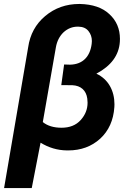

<svg xmlns="http://www.w3.org/2000/svg" viewBox="-39 -741 647 959"><path d="M359.9 -721.2C358.9 -721.2 357.9 -721.2 356.9 -721.2C291.5 -721.2 234.9 -701.2 187 -661.1C139.2 -621.1 110.8 -568.8 101.6 -504.4L-18.6 198.2H119.6L163.6 -28.3C204.1 -3.4 248 9.8 295.4 10.3C297.4 10.3 299.8 10.3 301.8 10.3C365.2 10.3 418.5 -9.3 461.4 -48.3C503.9 -87.4 527.8 -140.1 532.2 -206.1C532.7 -210.9 532.7 -215.8 532.7 -220.2C532.7 -287.1 502.4 -345.2 442.4 -373C516.1 -412.1 555.2 -465.3 559.6 -532.2C560.1 -537.1 560.1 -542 560.1 -546.9C560.1 -596.7 542.5 -638.2 507.3 -670.4C472.7 -703.1 423.3 -719.7 359.9 -721.2ZM281.2 -418.9 267.1 -315.9 322.3 -315.4C364.7 -313.5 391.6 -289.6 397 -248.5C397.9 -241.7 398.4 -234.4 398.4 -228C398.4 -195.3 386.7 -166.5 363.8 -141.1C340.8 -115.7 309.1 -103 268.6 -103C229.5 -103 198.2 -112.3 174.8 -131.3L240.2 -504.9C245.6 -536.1 258.8 -561 278.8 -580.1C299.3 -598.6 322.8 -607.9 349.6 -607.9C350.6 -607.9 351.6 -607.9 352.5 -607.9C375 -607.4 391.6 -600.1 402.8 -585.9C414.1 -571.8 419.9 -555.2 419.9 -536.1C419.9 -531.7 419.4 -526.9 418.9 -522C411.1 -459.5 375.5 -419.4 311 -418Z"/></svg>

Font: Roboto
Style: Bold Italic
Weight: 700
Italic angle: -12°
Designer: Google
Version: Version 2.137; 2017